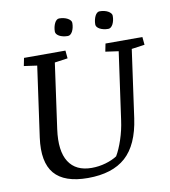

<svg xmlns="http://www.w3.org/2000/svg" viewBox="-91 -909 882 996"><g transform="rotate(-10 350.0 -410.5)"><path d="M294.9 -619.1 226.1 -609.4 178.2 -266.6Q162.6 -153.8 199.7 -95.7Q236.8 -37.6 320.3 -37.6Q358.4 -37.6 394.3 -48.1Q430.2 -58.6 454.6 -74.7Q473.1 -105.5 489.5 -154.5Q505.9 -203.6 512.7 -254.4L562.5 -609.4L493.7 -619.1L502 -660.6H696.3L700.2 -619.1L631.3 -609.4L581.5 -252.9Q562 -115.7 491.5 -52.5Q420.9 10.7 292 10.7Q168.5 10.7 116.2 -50.5Q64 -111.8 81.5 -239.7L133.3 -609.4L64.5 -619.1L72.8 -660.6H291ZM253.9 -767.1Q253.9 -779.8 256.6 -791.3Q259.3 -802.7 263.7 -811.5Q268.1 -820.3 274.2 -825.4Q280.3 -830.6 287.6 -830.6Q300.3 -830.6 311.8 -827.9Q323.2 -825.2 332 -820.3Q340.8 -815.4 345.9 -809.3Q351.1 -803.2 351.1 -795.9Q351.1 -782.7 348.4 -771.2Q345.7 -759.8 341.1 -751.2Q336.4 -742.7 330.3 -737.8Q324.2 -732.9 316.9 -732.9Q303.7 -732.9 292 -735.6Q280.3 -738.3 272 -742.9Q263.7 -747.6 258.8 -753.7Q253.9 -759.8 253.9 -767.1ZM466.8 -767.1Q466.8 -779.8 469.5 -791.3Q472.2 -802.7 476.6 -811.5Q481 -820.3 487.1 -825.4Q493.2 -830.6 500.5 -830.6Q513.7 -830.6 525.1 -827.9Q536.6 -825.2 545.2 -820.3Q553.7 -815.4 558.8 -809.3Q564 -803.2 564 -795.9Q564 -782.7 561.3 -771.2Q558.6 -759.8 554 -751.2Q549.3 -742.7 543.2 -737.8Q537.1 -732.9 529.8 -732.9Q516.6 -732.9 505.1 -735.6Q493.7 -738.3 485.1 -742.9Q476.6 -747.6 471.7 -753.7Q466.8 -759.8 466.8 -767.1Z"/></g></svg>

Font: Noticia Text
Style: Italic
Weight: 400
Italic angle: -8°
Designer: JM Sole
Foundry: JM Sole
Version: Version 1.003